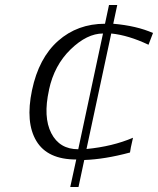

<svg xmlns="http://www.w3.org/2000/svg" viewBox="-20 -624 632 768"><path d="M400 -529 416 -604H449L433 -529Q526 -521 592 -492Q578 -455 574 -445Q494 -483 425 -490L326 -28Q430 -38 512 -73Q501 -26 500 -14Q400 13 317 16L294 124H261L285 14Q170 14 125.5 -60Q81 -134 108 -263Q135 -392 212.5 -460.5Q290 -529 400 -529ZM176 -265V-264Q152 -156 185 -91.5Q218 -27 293 -27L392 -490Q328 -490 262.5 -426.5Q197 -363 176 -265Z"/></svg>

Font: Afta sans
Style: Italic
Weight: 400
Italic angle: -12°
Designer: par.qink
Foundry: Oriol Esparraguera Font
Version: Version 1.000